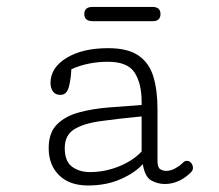

<svg xmlns="http://www.w3.org/2000/svg" viewBox="-20 -539 645 566"><path d="M253.4 -476.6Q228.5 -476.6 228.5 -497.6Q228.5 -518.6 252.9 -518.6H429.2Q453.1 -518.6 453.1 -497.6Q453.1 -476.6 430.2 -476.6ZM239.7 7.8Q184.6 7.8 154.1 -22.5Q123.5 -52.7 123.5 -102.5Q123.5 -147.5 147.7 -171.9Q171.9 -196.3 211.7 -207.3Q251.5 -218.3 300 -222.2Q348.6 -226.1 397.5 -229.5V-239.3Q397.5 -292.5 377 -324.7Q356.4 -356.9 298.3 -356.9Q239.3 -356.9 190.4 -335Q188.5 -300.8 182.1 -280Q175.8 -259.3 158.2 -259.3Q143.1 -259.3 136 -269.5Q128.9 -279.8 128.9 -294.4Q128.9 -339.4 176 -368.2Q223.1 -397 298.8 -397Q356.9 -397 388.4 -375.2Q419.9 -353.5 432.1 -313.2Q444.3 -272.9 444.3 -216.8V-64.5Q444.3 -45.4 452.4 -40.3Q460.4 -35.2 469.7 -35.2Q483.4 -35.2 497.6 -43.2Q511.7 -51.3 519 -59.1Q524.4 -64.9 530.8 -64.9Q538.1 -64.9 543.5 -58.6Q548.8 -52.2 548.8 -44.4Q548.8 -37.1 543.9 -32.2Q528.8 -16.1 508.5 -6.3Q488.3 3.4 465.8 3.4Q445.3 3.4 426.3 -6.8Q407.2 -17.1 400.9 -55.2Q378.4 -29.8 335.9 -11Q293.5 7.8 239.7 7.8ZM245.1 -31.7Q288.6 -31.7 329.8 -48.1Q371.1 -64.5 397.5 -92.3V-195.8Q327.1 -189 276.4 -181.9Q225.6 -174.8 198.2 -157.5Q170.9 -140.1 170.9 -102.5Q170.9 -63.5 192.4 -47.6Q213.9 -31.7 245.1 -31.7Z"/></svg>

Font: Cutive Mono
Style: Regular
Weight: 400
Designer: Vernon Adams
Foundry: Vernon Adams
Version: Version 1.110; ttfautohint (v1.8.4.7-5d5b)